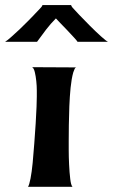

<svg xmlns="http://www.w3.org/2000/svg" viewBox="-59 -718 439 746"><path d="M65.4 -457 237.3 -456.1Q232.4 -455.1 230 -447.8Q227.5 -440.4 225.6 -436.5Q218.8 -412.1 215.3 -377.4Q211.9 -342.8 210.4 -305.2Q209 -267.6 208.5 -232.4Q208 -197.3 208 -170.9Q208 -162.1 208 -135.3Q208 -108.4 209.5 -78.1Q210.9 -47.9 213.9 -22.9Q216.8 2 222.7 7.8H49.8Q54.7 1 59.6 -24.4Q64.5 -49.8 67.9 -85Q71.3 -120.1 74.2 -160.6Q77.1 -201.2 79.6 -237.8Q82 -274.4 83 -303.2Q84 -332 84 -342.8Q84 -348.6 84 -366.2Q84 -383.8 82 -402.8Q80.1 -421.9 76.2 -438Q72.3 -454.1 65.4 -457ZM242.2 -555.7Q240.2 -559.6 228.5 -572.3Q216.8 -585 202.6 -600.1Q188.5 -615.2 175.3 -628.4Q162.1 -641.6 158.2 -646.5Q137.7 -626 120.1 -603Q102.5 -580.1 85 -555.7H-39.1Q-32.2 -559.6 -16.1 -573.7Q0 -587.9 17.1 -604Q34.2 -620.1 49.3 -635.7Q64.5 -651.4 71.3 -658.2Q72.3 -659.2 78.1 -665.5Q84 -671.9 90.3 -678.2Q96.7 -684.6 101.6 -690.4Q106.4 -696.3 105.5 -698.2H217.8Q216.8 -696.3 219.7 -692.9Q222.7 -689.5 222.7 -688.5Q229.5 -680.7 249 -660.2Q268.6 -639.6 291 -617.2Q313.5 -594.7 333.5 -576.7Q353.5 -558.6 360.4 -555.7Z"/></svg>

Font: Cherry Cream Soda
Style: Regular
Weight: 400
Designer: Font Diner, Inc
Foundry: Font Diner, Inc
Version: Version 1.000